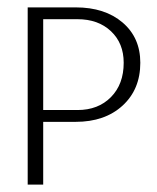

<svg xmlns="http://www.w3.org/2000/svg" viewBox="-20 -500 425 520"><path d="M55 0V-480H185Q264 -480 312 -439Q360 -398 360 -330Q360 -258 312 -214Q264 -170 185 -170H97V0ZM97 -202H190Q246 -202 280.5 -237Q315 -272 315 -330Q315 -383 280.5 -415.5Q246 -448 190 -448H97Z"/></svg>

Font: Glametrix
Style: Light
Weight: 300
Designer: gluk
Foundry: gluk
Version: Version 0.40